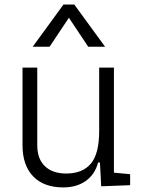

<svg xmlns="http://www.w3.org/2000/svg" viewBox="-20 -815 626 845"><path d="M258.3 9.8Q172.9 9.8 126 -38.8Q79.1 -87.4 79.1 -175.8V-517.6H144V-175.8Q144 -115.7 177.7 -83.5Q211.4 -51.3 271.5 -51.3Q342.8 -51.3 379.6 -94.5Q416.5 -137.7 416.5 -239.3V-517.6H481.4V-55.2L552.7 -48.3V0L425.3 4.9L419.9 -99.6H411.6Q397.9 -47.4 357.7 -18.8Q317.4 9.8 258.3 9.8ZM124 -609.4 259.3 -794.9H307.1L442.4 -609.4H368.2L283.2 -736.8L198.2 -609.4Z"/></svg>

Font: CaskaydiaCove NFP Light
Style: Regular
Weight: 300
Designer: Aaron Bell
Foundry: Saja Typeworks
Version: Version 2111.001; VTT 6.35;Nerd Fonts 3.1.1